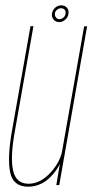

<svg xmlns="http://www.w3.org/2000/svg" viewBox="-20 -695 347 721"><path d="M191.5 0H202.5L307 -596H296L205.5 -84ZM105.5 -596.5H94.5L25 -204Q7 -101.5 18.2 -47.8Q29.5 6 85.5 6Q134 6 171 -32Q208 -70 216 -114.5L215 -134.5Q207 -87 169 -46Q131 -5 87 -5Q40.5 -5 29.2 -54.5Q18 -104 35.5 -200.5ZM202.5 -612Q211.5 -612 219.2 -616.8Q227 -621.5 231.8 -628.8Q236.5 -636 237 -644Q239.5 -656.5 231.5 -665.8Q223.5 -675 210 -675Q201 -675 193.5 -670.8Q186 -666.5 181.2 -659.5Q176.5 -652.5 175 -644Q173.5 -630.5 181.5 -621.2Q189.5 -612 202.5 -612ZM203 -623Q195.5 -623 190.5 -629.2Q185.5 -635.5 186 -644Q187.5 -653.5 194.5 -658.8Q201.5 -664 209 -664Q217.5 -664 222.5 -658.8Q227.5 -653.5 226 -644Q225.5 -635.5 218.5 -629.2Q211.5 -623 203 -623Z"/></svg>

Font: Anybody Thin Condensed
Style: Italic
Weight: 100
Width: 3
Italic angle: -10°
Version: Version 1.113;gftools[0.9.25]